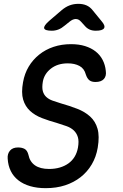

<svg xmlns="http://www.w3.org/2000/svg" viewBox="-20 -970 640 1000"><path d="M427 -582Q419 -613 394 -626.5Q369 -640 333 -640Q280 -640 245 -612.5Q210 -585 203 -544Q198 -514 203 -495.5Q208 -477 221 -465Q234 -453 253.5 -446Q273 -439 296 -432Q342 -419 382 -403.5Q422 -388 449.5 -363Q477 -338 488 -299.5Q499 -261 489 -201Q481 -153 458 -114Q435 -75 400 -47.5Q365 -20 319.5 -5Q274 10 218 10Q173 10 137 -0.5Q101 -11 75.5 -31Q50 -51 36 -79.5Q22 -108 20 -144Q18 -169 32 -185.5Q46 -202 74 -202Q94 -202 108 -194.5Q122 -187 128 -164Q135 -128 162 -109Q189 -90 236 -90Q266 -90 291.5 -97.5Q317 -105 336.5 -119Q356 -133 368.5 -153.5Q381 -174 386 -201Q392 -235 385.5 -256Q379 -277 364 -291Q349 -305 326.5 -313Q304 -321 278 -329Q235 -341 198.5 -355Q162 -369 136.5 -392.5Q111 -416 100.5 -451.5Q90 -487 100 -542Q108 -587 129.5 -623Q151 -659 184 -685.5Q217 -712 259 -726Q301 -740 350 -740Q391 -740 423 -730Q455 -720 478 -702Q501 -684 514.5 -658Q528 -632 531 -601Q535 -574 521 -558.5Q507 -543 477 -543Q457 -543 445.5 -552Q434 -561 427 -582ZM250 -810Q213 -810 210 -823Q207 -836 237 -862L300 -916Q321 -934 342.5 -942Q364 -950 388 -950Q412 -950 430.5 -942Q449 -934 463 -916L508 -861Q530 -836 522 -823Q514 -810 479 -810Q460 -810 446 -816.5Q432 -823 422 -835L402 -857Q390 -871 374.5 -871Q359 -871 341 -856L316 -836Q301 -823 284.5 -816.5Q268 -810 250 -810Z"/></svg>

Font: Maple Mono Medium
Style: Italic
Weight: 500
Italic angle: -10°
Monospace: yes
Designer: subframe7536
Version: Version 7.000